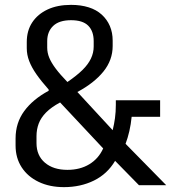

<svg xmlns="http://www.w3.org/2000/svg" viewBox="-20 -759 742 789"><path d="M243 10Q184 10 139 -11.5Q94 -33 69 -71.5Q44 -110 44 -161V-190Q44 -254 79.5 -302.5Q115 -351 180 -386V-391Q149 -426 129.5 -454Q110 -482 100 -508Q90 -534 90 -561V-586Q90 -633 112.5 -667Q135 -701 175.5 -720Q216 -739 272 -739Q312 -739 344 -729Q376 -719 398 -699Q420 -679 431.5 -652Q443 -625 443 -592V-570Q443 -512 405 -465Q367 -418 298 -381L443 -224Q449 -248 452.5 -273.5Q456 -299 456 -328V-347H638V-279H521Q518 -248 511.5 -220Q505 -192 496 -168L663 2H551L453 -98Q421 -44 366 -17Q311 10 243 10ZM257 -61Q309 -61 347 -84Q385 -107 404 -149L227 -338Q190 -318 169 -296.5Q148 -275 139 -251Q130 -227 130 -199V-171Q130 -120 164.5 -90.5Q199 -61 257 -61ZM257 -422Q295 -448 318.5 -471Q342 -494 353.5 -518Q365 -542 365 -568V-590Q365 -631 342.5 -653.5Q320 -676 272 -676Q223 -676 198.5 -652.5Q174 -629 174 -590V-563Q174 -542 182.5 -521.5Q191 -501 209 -477Q227 -453 257 -422Z"/></svg>

Font: Hubot Sans
Style: Regular
Weight: 400
Designer: Deni Anggara
Foundry: GitHub, Inc., Subsidiary of Microsoft Corporation
Version: Version 2.000